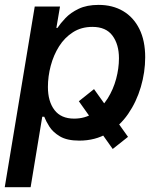

<svg xmlns="http://www.w3.org/2000/svg" viewBox="-26 -573 656 797"><path d="M364.3 -203.1 505.4 -4.9 441.9 45.4 301.3 -152.8ZM-6.3 204.1 118.2 -545.9H223.1L208 -457H212.4Q224.6 -475.6 245.8 -498Q267.1 -520.5 300.8 -536.6Q334.5 -552.7 383.3 -552.7Q441.4 -552.7 484.9 -527.1Q528.3 -501.5 552.5 -452.9Q576.7 -404.3 576.7 -335.4Q576.7 -273.4 558.6 -211.9Q540.5 -150.4 505.9 -100.1Q471.2 -49.8 420.2 -19.5Q369.1 10.7 303.2 10.7Q252.4 10.7 222.9 -6.8Q193.4 -24.4 178.7 -47.9Q164.1 -71.3 157.7 -88.4H149.4L101.1 204.1ZM281.7 -80.6Q327.6 -80.6 362.5 -103.8Q397.5 -127 420.9 -164.3Q444.3 -201.7 456.1 -245.6Q467.8 -289.6 467.8 -331.1Q467.8 -388.7 440.9 -425Q414.1 -461.4 357.4 -461.4Q311.5 -461.4 276.9 -439.2Q242.2 -417 219.2 -380.6Q196.3 -344.2 184.6 -300Q172.9 -255.9 172.9 -211.9Q172.9 -151.9 200.2 -116.2Q227.5 -80.6 281.7 -80.6Z"/></svg>

Font: Inter Medium
Style: Italic
Weight: 500
Italic angle: -9.3988°
Designer: Rasmus Andersson
Foundry: rsms
Version: Version 4.001;git-66647c0bb